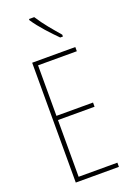

<svg xmlns="http://www.w3.org/2000/svg" viewBox="-177 -1012 736 1075"><g transform="rotate(-20 191.5 -475.0)"><path d="M176 -950H145V-943C178 -892 236 -831 274 -793H290V-804C251 -850 211 -895 176 -950ZM335 0V-25H104V-363H322V-388H104V-689H335V-714H78V0Z"/></g></svg>

Font: Noto Sans Bengali ExtraCondensed Thin
Style: Regular
Weight: 100
Width: 2
Designer: Joana Ranito - Universal Thirst; Jelle Bosma - Monotype Design Team
Foundry: Universal Thirst ehf.
Version: Version 3.000